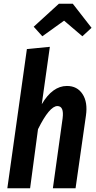

<svg xmlns="http://www.w3.org/2000/svg" viewBox="-20 -1001 512 1021"><path d="M205.1 -808.1 159.2 -858.9 293 -981H367.2L466.8 -853L418 -808.1L320.8 -891.1ZM335.9 -543.9Q390.6 -543.9 418.9 -500.7Q447.3 -457.5 437 -386.2L381.8 0H261.2L313 -372.1Q321.3 -437 285.2 -437Q243.2 -437 182.1 -314L140.1 0H19L123 -740.2L245.1 -752L202.1 -446.8Q259.3 -543.9 335.9 -543.9Z"/></svg>

Font: Fira Sans Compressed Medium
Style: Italic
Weight: 500
Width: 3
Italic angle: -8°
Designer: Carrois Corporate & Edenspiekermann AG
Foundry: Carrois Corporate GbR & Edenspiekermann AG
Version: Version 4.203;PS 004.203;hotconv 1.0.88;makeotf.lib2.5.64775